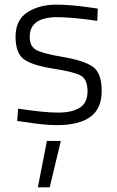

<svg xmlns="http://www.w3.org/2000/svg" viewBox="-20 -529 504 827"><path d="M182 78H242L194 278H143ZM226 -455Q108 -455 108 -370Q108 -331 134 -315Q160 -299 251.5 -283.5Q343 -268 380.5 -241Q418 -214 418 -137.5Q418 -61 369 -25.5Q320 10 225 10Q170 10 83 -4L54 -8L58 -61Q170 -44 230 -44Q290 -44 323.5 -65Q357 -86 357 -136Q357 -186 329.5 -202.5Q302 -219 211.5 -233Q121 -247 84 -273Q47 -299 47 -371Q47 -443 98 -476Q149 -509 224 -509Q284 -509 374 -496L401 -492L399 -439Q292 -455 226 -455Z"/></svg>

Font: Titillium Web
Style: Light
Weight: 300
Version: Version 1.001;PS 57.000;hotconv 1.0.70;makeotf.lib2.5.55311